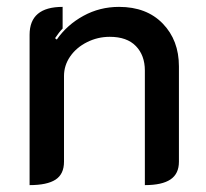

<svg xmlns="http://www.w3.org/2000/svg" viewBox="-20 -529 598 558"><path d="M66 -428Q66 -509 162 -509V-446Q152 -436 140 -418L145 -414Q175 -457 222.5 -483Q270 -509 326 -509Q406 -509 453 -460.5Q500 -412 500 -336V-59Q500 -24 475.5 -7.5Q451 9 401 9V-324Q401 -368 375 -395Q349 -422 299 -422Q264 -422 233 -406.5Q202 -391 184 -365Q166 -339 166 -308V-59Q166 -23 141.5 -7Q117 9 66 9Z"/></svg>

Font: K2D Medium
Style: Regular
Weight: 500
Designer: Katatrad Aksorn Co.,Ltd.
Foundry: Cadson Demak Co.,Ltd.
Version: Version 1.000; ttfautohint (v1.6)